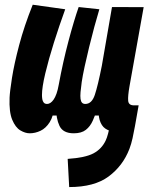

<svg xmlns="http://www.w3.org/2000/svg" viewBox="-20 -547 626 802"><path d="M269 234.4 262.7 116.7Q336.4 111.8 370.6 93.5Q404.8 75.2 421.4 40Q426.8 28.8 431.4 11.2Q436 -6.3 438.5 -21.5L453.1 -106.9H559.1L543.9 -21Q539.1 5.9 533.7 30.3Q528.3 54.7 520.5 75.2Q493.2 146 433.6 190.2Q374 234.4 269 234.4ZM104 9.8Q85.4 9.8 64.9 -2.4Q44.4 -14.6 31 -46.9Q17.6 -79.1 20 -138.7Q21 -163.6 30 -221.4Q39.1 -279.3 60.1 -358.9Q81.1 -438.5 116.7 -527.3L252.4 -508.3Q227.5 -439.9 205.3 -369.4Q183.1 -298.8 169.2 -240.5Q155.3 -182.1 155.3 -150.4Q155.3 -141.1 156.7 -132.6Q158.2 -124 162.8 -118.4Q167.5 -112.8 176.8 -112.8Q183.6 -112.8 190.4 -117.2Q197.3 -121.6 203.9 -130.9Q210.4 -140.1 216.1 -156Q221.7 -171.9 225.6 -194.3Q233.9 -239.3 244.1 -285.4Q254.4 -331.5 265.9 -374.8Q277.3 -418 288.3 -454.6Q299.3 -491.2 308.6 -517.6L395 -508.3Q385.3 -476.1 374 -434.6Q362.8 -393.1 352.3 -350.1Q341.8 -307.1 333.5 -268.8Q325.2 -230.5 321.3 -204.1Q317.9 -179.7 316.4 -162.4Q314.9 -145 316.4 -134Q317.9 -123 322.8 -117.9Q327.6 -112.8 336.4 -112.8Q363.3 -112.8 376 -150.6Q388.7 -188.5 405.3 -272L447.8 -517.6L580.1 -517.1L521 -187Q513.7 -145.5 515.4 -126.2Q517.1 -106.9 539.6 -106.9H558.1L538.6 4.9H492.7Q474.1 4.9 454.6 2.7Q435.1 0.5 419.4 -10.3Q403.8 -21 396.2 -45.7Q388.7 -70.3 394.5 -115.2L434.6 -64.5H335.4L386.7 -93.3Q377.9 -66.4 367.4 -42.7Q356.9 -19 338.6 -4.6Q320.3 9.8 288.1 9.8Q243.2 9.8 228.5 -21.2Q213.9 -52.2 214.4 -98.1L257.3 -64.5H158.2L207 -105Q203.6 -61.5 187.5 -36.4Q171.4 -11.2 149.2 -0.7Q127 9.8 104 9.8Z"/></svg>

Font: Cascadia Mono NF
Style: Italic
Weight: 400
Italic angle: -10°
Monospace: yes
Designer: Aaron Bell
Foundry: Saja Typeworks
Version: Version 2404.023